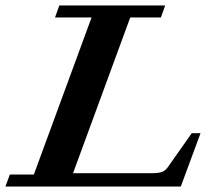

<svg xmlns="http://www.w3.org/2000/svg" viewBox="-36 -683 783 703"><path d="M-16.1 0 0 -43.9H87.9L299.3 -619.1H165.5L181.2 -663.1H568.8L553.2 -619.1H440.9L231.4 -48.8H519Q542 -48.8 555.7 -53Q569.3 -57.1 580.1 -73.2L666 -195.3H698.2L626 0Z"/></svg>

Font: Elstob 6pt
Style: Italic
Weight: 700
Italic angle: -20°
Designer: Peter S. Baker
Version: Version 1.015